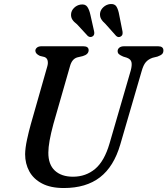

<svg xmlns="http://www.w3.org/2000/svg" viewBox="-20 -933 843 967"><path d="M532 -211.5 638.5 -578Q645.5 -604 642.2 -619.5Q639 -635 618.5 -642.5L600.5 -648Q585.5 -654.5 579 -660.2Q572.5 -666 572.5 -676Q572.5 -686 581 -693Q589.5 -700 605.5 -700H776Q803 -700 803 -679Q803 -667 796.2 -660.5Q789.5 -654 773 -648L748.5 -642Q727 -634.5 714.5 -620Q702 -605.5 693.5 -575L586 -206Q553.5 -94 483.5 -40Q413.5 14 301.5 14Q235 14 191.8 -8.8Q148.5 -31.5 127.5 -70.2Q106.5 -109 106.5 -156.5Q107 -187.5 116 -229.5Q125 -271.5 135.5 -308.5L218 -598Q223 -614.5 219.8 -628Q216.5 -641.5 203.5 -646L181 -651.5Q158 -662 158 -678Q158.5 -687 166.5 -693.5Q174.5 -700 189.5 -700H399.5Q426.5 -700 426.5 -680Q426 -659 397 -650.5L369.5 -644Q342.5 -636.5 332.5 -599.5L249 -308.5Q223.5 -214.5 223.5 -165Q223 -104.5 256.2 -73.8Q289.5 -43 347.5 -43Q412 -43 459 -82.2Q506 -121.5 532 -211.5ZM580.5 -857.5 597 -774.5Q598 -767 597 -760.8Q596 -754.5 589.5 -750Q576.5 -741.5 565 -752L511.5 -812Q496.5 -825 489.2 -837.8Q482 -850.5 484 -867Q486.5 -884 500.8 -897Q515 -910 534 -912.5Q557.5 -915 566.8 -899.5Q576 -884 580.5 -857.5ZM435.5 -857.5 454 -775Q455.5 -768 454.5 -761.5Q453.5 -755 447.5 -750.5Q435 -742 422.5 -751.5L368 -810.5Q352.5 -822 344.5 -834.2Q336.5 -846.5 338 -863Q339.5 -880 353.2 -893.5Q367 -907 386 -910Q409.5 -913.5 419.8 -898.5Q430 -883.5 435.5 -857.5Z"/></svg>

Font: Fraunces 9pt Soft
Style: Italic
Weight: 400
Italic angle: -16°
Version: Version 1.000;[0bf87f6ff]